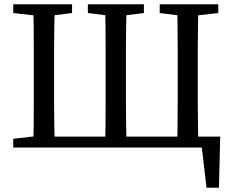

<svg xmlns="http://www.w3.org/2000/svg" viewBox="-20 -690 1084 898"><path d="M135 0Q137 -52 137.5 -103.5Q138 -155 138 -207Q138 -259 138 -310V-359Q138 -412 138 -464Q138 -516 137.5 -568Q137 -620 135 -670H236Q235 -619 234 -567Q233 -515 233 -463Q233 -411 233 -359V-310Q233 -258 233 -205.5Q233 -153 234 -102Q235 -51 236 0ZM471 0Q473 -51 473.5 -102Q474 -153 474 -205.5Q474 -258 474 -310V-359Q474 -411 474 -463Q474 -515 473.5 -567Q473 -619 471 -670H572Q571 -620 570 -568Q569 -516 569 -464Q569 -412 569 -359V-310Q569 -259 569 -207Q569 -155 570 -103.5Q571 -52 572 0ZM808 0Q810 -52 810.5 -103.5Q811 -155 811 -207Q811 -259 811 -310V-359Q811 -412 811 -464Q811 -516 810.5 -568Q810 -620 808 -670H908Q907 -619 906 -567Q905 -515 905 -463Q905 -411 905 -359V-310Q905 -258 905 -205.5Q905 -153 906 -102Q907 -51 908 0ZM184 0V-51H1010L1004 188H946L918 -50L974 0ZM42 -629V-670H317V-629L195 -614H175ZM391 -629V-670H653V-629L532 -614H512ZM727 -629V-670H1001V-629L868 -614H848ZM42 0V-41L175 -56H185V0Z"/></svg>

Font: Source Serif 4 Variable
Style: Regular
Weight: 400
Designer: Frank Grießhammer
Foundry: Adobe
Version: Version 4.005;hotconv 1.1.0;makeotfexe 2.6.0